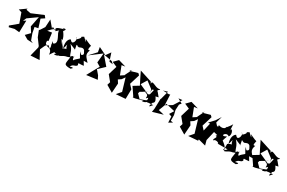

<svg xmlns="http://www.w3.org/2000/svg" viewBox="139 -2146 5911 3948"><g transform="rotate(30 3094.0 -172.5)"><path d="M519 0 466 -146 440 -279 522 -297 461 -489 543 -543 500 -597 227 -482 120 -502 127 -534 -20 -429 55 -406 136 -180 -31 -41 -17 -9 106 -39 222 -28 229 -308 171 -270 206 -348 417 -498 368 -251 442 -133 348 -37 444 20 576 27Z M766 -470 769 -428 645 -575 634 -388 572 -292 549 -268 605 -127 712 18 718 48 662 271 871 258 767 63 837 -92C799 -107 754 76 834 -73C897 -49 975 -73 984 66C1087 -81 1023 -22 1105 -24C1002 18 1140 23 1177 -32C1127 -219 1208 -150 1089 -309L1153 -192C1017 -360 1040 -366 1074 -327C1060 -435 972 -512 995 -503C1092 -615 878 -524 997 -545C882 -507 791 -492 850 -422ZM875 -100C820 -11 772 -191 835 -170L810 -359L705 -342C784 -436 864 -489 851 -416L919 -474C879 -408 1077 -249 943 -169L910 -215C918 -122 938 -120 998 -202C855 -152 955 -139 932 -48Z M1194 -262 1203 -302C1233 -133 1296 -271 1147 -176C1144 -25 1162 -17 1180 -18C1345 -114 1264 -51 1389 -105C1371 52 1327 94 1503 95C1492 111 1619 21 1472 65C1518 -26 1571 20 1606 -44C1575 -110 1602 -75 1717 -94C1605 -272 1624 -285 1617 -182L1754 -184C1680 -276 1616 -299 1667 -431C1611 -410 1622 -443 1639 -525C1598 -533 1508 -579 1472 -594C1472 -594 1578 -462 1425 -616C1318 -562 1444 -608 1325 -499C1232 -558 1364 -539 1297 -407C1315 -488 1298 -320 1213 -431C1212 -431 1109 -385 1171 -184ZM1554 -262 1508 -315C1579 -123 1616 -239 1476 -96C1514 -132 1446 -8 1447 -177C1433 -90 1449 -207 1380 -117C1335 -191 1353 -240 1254 -348L1397 -290C1401 -230 1373 -397 1372 -393C1456 -389 1344 -387 1427 -374C1446 -361 1514 -431 1562 -374C1576 -338 1618 -304 1580 -272Z M2216 -418 2131 -431 2070 -616 1991 -505 1809 -594 1829 -480 1678 -318 1943 -517 1923 -293 2011 -240C1957 -146 1904 -51 1853 46L2110 12L2069 -71L1985 -169L2129 -306L1959 -503L2166 -465Z M2622 -520 2539 -349 2547 -350 2343 -217 2476 -251 2382 -494 2465 -507 2286 -559 2191 -462 2309 -410 2247 -203 2354 -72 2332 2 2493 98 2509 -129 2463 -201 2529 -245 2580 -318 2668 -22 2577 82 2802 65 2806 -163 2704 -274 2716 -217 2800 -491 2763 -526 2581 -474Z M3304 -386C3260 -405 3316 -499 3202 -434C3291 -379 3355 -485 3298 -455C3207 -438 3077 -567 3096 -460L3070 -503L2781 -596C2827 -502 2872 -407 2920 -316L2790 -237L2914 -55L2913 -35L2965 -40L3142 -87C3076 -47 3173 -57 3210 -97C3252 -88 3149 -98 3357 -107C3281 -13 3283 -31 3319 -139C3364 -171 3373 -194 3293 -313C3215 -278 3308 -280 3374 -301ZM3200 -162C3178 -137 3261 -143 3081 -83L3053 -74L2966 -162L2977 -204L3151 -307C3047 -233 3074 -272 3133 -235C3186 -200 3117 -106 3193 -187ZM3171 -366C3239 -413 3209 -370 3187 -265L3152 -246L2918 -351L3007 -498L2994 -494L3186 -348C3148 -450 3129 -497 3178 -289Z M3889 0 3832 -9 3830 -144 3804 -251 3811 -381 3848 -426 3737 -488 3827 -498 3708 -311 3563 -223 3551 -474 3532 -462 3381 -468 3483 -498 3429 -292 3424 -300 3417 -55 3403 25 3644 -45 3508 -77 3580 -266 3794 -216 3731 -114 3797 -92 3804 51Z M4342 -520 4259 -349 4267 -350 4063 -217 4196 -251 4102 -494 4185 -507 4006 -559 3911 -462 4029 -410 3967 -203 4074 -72 4052 2 4213 98 4229 -129 4183 -201 4249 -245 4300 -318 4388 -22 4297 82 4522 65 4526 -163 4424 -274 4436 -217 4520 -491 4483 -526 4301 -474Z M4783 -205C4859 -198 4758 -140 4785 -93C4832 -168 4986 -70 4856 -84H5138C5018 40 5075 -84 5061 -27C5092 -92 5037 -130 4928 -216C4963 -136 4953 -212 4996 -307C4831 -218 4937 -403 5022 -326C5088 -403 4981 -550 4988 -441L4979 -591C4952 -529 4829 -393 4894 -482C4869 -375 4740 -424 4734 -426C4716 -325 4878 -349 4696 -399L4826 -265L4658 -446L4701 -600L4624 -480L4513 -360L4560 -362L4514 -161L4509 -44L4510 31L4697 80L4666 -34L4717 -254L4807 -232Z M5120 -262 5129 -302C5159 -133 5222 -271 5073 -176C5070 -25 5088 -17 5106 -18C5271 -114 5190 -51 5315 -105C5297 52 5253 94 5429 95C5418 111 5545 21 5398 65C5444 -26 5497 20 5532 -44C5501 -110 5528 -75 5643 -94C5531 -272 5550 -285 5543 -182L5680 -184C5606 -276 5542 -299 5593 -431C5537 -410 5548 -443 5565 -525C5524 -533 5434 -579 5398 -594C5398 -594 5504 -462 5351 -616C5244 -562 5370 -608 5251 -499C5158 -558 5290 -539 5223 -407C5241 -488 5224 -320 5139 -431C5138 -431 5035 -385 5097 -184ZM5480 -262 5434 -315C5505 -123 5542 -239 5402 -96C5440 -132 5372 -8 5373 -177C5359 -90 5375 -207 5306 -117C5261 -191 5279 -240 5180 -348L5323 -290C5327 -230 5299 -397 5298 -393C5382 -389 5270 -387 5353 -374C5372 -361 5440 -431 5488 -374C5502 -338 5544 -304 5506 -272Z M6149 -386C6105 -405 6161 -499 6047 -434C6136 -379 6200 -485 6143 -455C6052 -438 5922 -567 5941 -460L5915 -503L5626 -596C5672 -502 5717 -407 5765 -316L5635 -237L5759 -55L5758 -35L5810 -40L5987 -87C5921 -47 6018 -57 6055 -97C6097 -88 5994 -98 6202 -107C6126 -13 6128 -31 6164 -139C6209 -171 6218 -194 6138 -313C6060 -278 6153 -280 6219 -301ZM6045 -162C6023 -137 6106 -143 5926 -83L5898 -74L5811 -162L5822 -204L5996 -307C5892 -233 5919 -272 5978 -235C6031 -200 5962 -106 6038 -187ZM6016 -366C6084 -413 6054 -370 6032 -265L5997 -246L5763 -351L5852 -498L5839 -494L6031 -348C5993 -450 5974 -497 6023 -289Z"/></g></svg>

Font: Asimov Silicon
Style: Regular
Weight: 400
Designer: Google
Version: Version 2.000980; 2014